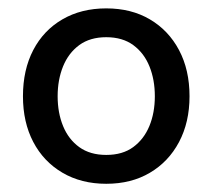

<svg xmlns="http://www.w3.org/2000/svg" viewBox="-20 -760 514 465"><path d="M237.3 -314.9Q176.8 -314.9 131.1 -341.8Q85.4 -368.7 60.5 -416.3Q35.6 -463.9 35.6 -526.9Q35.6 -590.8 60.5 -638.7Q85.4 -686.5 131.1 -713.1Q176.8 -739.7 237.3 -739.7Q297.9 -739.7 343 -713.1Q388.2 -686.5 413.6 -638.7Q439 -590.8 439 -526.9Q439 -463.9 413.6 -416Q388.2 -368.2 343 -341.6Q297.9 -314.9 237.3 -314.9ZM237.3 -384.8Q276.9 -384.8 302.7 -403.8Q328.6 -422.9 341.8 -454.8Q355 -486.8 355 -526.9Q355 -566.9 342 -599.1Q329.1 -631.3 303 -650.6Q276.9 -669.9 237.3 -669.9Q198.2 -669.9 172.1 -650.9Q146 -631.8 132.8 -599.4Q119.6 -566.9 119.6 -526.9Q119.6 -486.8 132.8 -454.6Q146 -422.4 172.1 -403.6Q198.2 -384.8 237.3 -384.8Z"/></svg>

Font: Inter 18pt
Style: Regular
Weight: 400
Designer: Rasmus Andersson
Foundry: rsms
Version: Version 4.001;git-66647c0bb